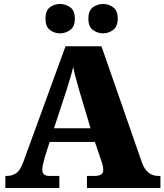

<svg xmlns="http://www.w3.org/2000/svg" viewBox="-20 -947 828 967"><path d="M7 0V-61H14Q40 -61 60.5 -74Q81 -87 97 -130L310 -714H491L695 -128Q708 -93 728.5 -77Q749 -61 777 -61H788V0H418V-61H458Q474 -61 487 -67Q500 -73 500 -92Q500 -106 495.5 -120.5Q491 -135 489 -141L458 -232H230L207 -160Q204 -148 198.5 -127.5Q193 -107 193 -93Q193 -78 201 -69.5Q209 -61 230 -61H279V0ZM252 -301H436L379 -492Q372 -518 363.5 -547.5Q355 -577 349 -610Q341 -578 332 -548.5Q323 -519 315 -493ZM500 -779Q471 -779 448 -796Q425 -813 425 -853Q425 -894 448 -910.5Q471 -927 500 -927Q526 -927 549.5 -910.5Q573 -894 573 -853Q573 -813 549.5 -796Q526 -779 500 -779ZM282 -779Q254 -779 231.5 -796Q209 -813 209 -853Q209 -894 231.5 -910.5Q254 -927 282 -927Q310 -927 333.5 -910.5Q357 -894 357 -853Q357 -813 333.5 -796Q310 -779 282 -779Z"/></svg>

Font: Noto Serif Ethiopic Black
Style: Regular
Weight: 900
Designer: Monotype Design Team
Foundry: Monotype Imaging Inc.
Version: Version 2.102; ttfautohint (v1.8.4.7-5d5b)